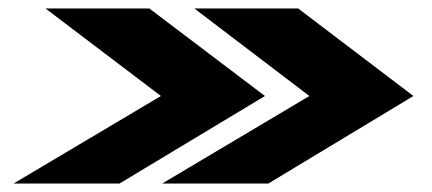

<svg xmlns="http://www.w3.org/2000/svg" viewBox="-20 -474 1022 454"><path d="M12 -40 360.5 -247 87.5 -454H333L606.5 -247L262.5 -40ZM363.5 -40 711.5 -247 439.5 -454H685L957.5 -247L614.5 -40Z"/></svg>

Font: Anybody UltraExpanded ExtraBold
Style: Italic
Weight: 800
Width: 9
Italic angle: -10°
Designer: Tyler Finck
Foundry: Etcetera Type Company
Version: Version 1.010; ttfautohint (v1.8.3) -l 8 -r 50 -G 200 -x 14 